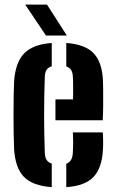

<svg xmlns="http://www.w3.org/2000/svg" viewBox="-20 -792 494 821"><path d="M40.3 -154.4Q39 -181.7 38.4 -221Q37.8 -260.3 37.8 -303Q37.8 -345.6 38.5 -383.1Q39.2 -420.6 40.3 -443.8Q45.8 -525.3 83.6 -564Q121.3 -602.6 201.3 -608.2V-508.4Q185.6 -503.9 178.8 -492.6Q172 -481.4 171.5 -462.9Q170 -417.3 169.3 -377.2Q168.6 -337 168.6 -299.1Q168.6 -261.2 169.3 -222.5Q170 -183.7 171.5 -140.1Q172 -120.2 179 -108.8Q186 -97.4 201.3 -92.3V8.2Q118 2.2 81.5 -36.6Q45.1 -75.4 40.3 -154.4ZM263.4 8.2V-92Q277.7 -97.1 284.1 -108.8Q290.6 -120.4 291.6 -141Q292.6 -156 292.8 -176.7Q293 -197.3 291.5 -226H419.3Q420.4 -216.8 420.9 -193.8Q421.3 -170.8 420.3 -154.4Q416.6 -74.3 380.1 -35.7Q343.7 3 263.4 8.2ZM217.1 -277.7V-367.1H292.5Q292.7 -387.8 292.7 -407.5Q292.7 -427.3 292.5 -442.1Q292.2 -456.9 291.6 -462.9Q291 -481.9 284.1 -492.6Q277.3 -503.2 263.4 -508V-608.2Q343.6 -602.5 379.9 -564.7Q416.3 -526.9 420.3 -448.8Q420.8 -437 421.1 -408.1Q421.4 -379.1 421.2 -343.8Q420.9 -308.4 419.3 -277.7ZM176.6 -640 87.7 -772.4H180.9L265.9 -640Z"/></svg>

Font: Big Shoulders Stencil Text SC Thin
Style: Regular
Weight: 100
Designer: Patric King
Foundry: XO Type Co
Version: Version 2.001